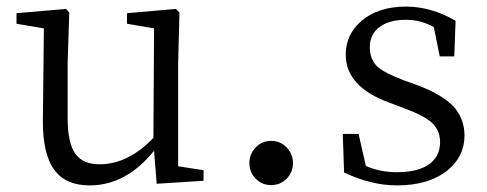

<svg xmlns="http://www.w3.org/2000/svg" viewBox="-20 -548 1475 582"><path d="M252 14Q181 14 147 -30Q109 -78 110 -184L113 -462L30 -476V-508L180 -521L190 -510L185 -358V-190Q185 -114 209 -81Q232 -50 282 -50Q368 -50 445 -130L447 -462L365 -476V-508L513 -521L524 -510L520 -358V-44L597 -32V0L455 9L447 -91Q362 14 252 14Z M802 -121Q830 -121 849 -101Q868 -81 868 -53.5Q868 -26 849 -6.5Q830 13 802 13Q774 13 755 -6.5Q736 -26 736 -53.5Q736 -81 755 -101Q774 -121 802 -121Z M1183 14Q1106 14 1023 -25L1019 -142H1067L1089 -45Q1132 -26 1183 -26Q1248 -26 1282 -51Q1314 -75 1314 -117Q1314 -153 1289 -176Q1266 -197 1210 -218L1160 -237Q1028 -285 1028 -382Q1028 -443 1075 -484Q1126 -528 1211 -528Q1287 -528 1361 -485L1357 -377H1313L1295 -466Q1255 -488 1211 -488Q1158 -488 1129 -465Q1101 -443 1101 -405.5Q1101 -368 1124 -346Q1145 -327 1203 -305L1242 -291Q1320 -262 1355 -225Q1388 -188 1388 -137Q1388 -74 1337 -32Q1280 14 1183 14Z"/></svg>

Font: Cactus Classical Serif
Style: Regular
Weight: 400
Designer: Henry Chan (via Glyphwiki)、田海東、宇文滿月
Foundry: Moonlit Owen
Version: Version 1.000